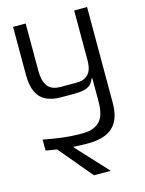

<svg xmlns="http://www.w3.org/2000/svg" viewBox="-146 -926 901 1193"><g transform="rotate(-15 304.5 -329.5)"><path d="M306 181 126 -34Q105 -37 87.5 -39.5Q70 -42 55 -46V-116Q107 -106 152.5 -99.5Q198 -93 232.5 -91Q267 -89 283 -89H303Q346 -89 373.5 -100Q401 -111 417 -129Q433 -147 440 -168.5Q447 -190 449.5 -211.5Q452 -233 452 -250V-404H447Q436 -373 414.5 -359.5Q393 -346 367.5 -343Q342 -340 318 -340H234Q179 -340 139.5 -358.5Q100 -377 79.5 -419.5Q59 -462 59 -532V-840H140V-535Q140 -472 164.5 -437.5Q189 -403 249 -403H351Q384 -403 404 -414Q424 -425 434.5 -442Q445 -459 448.5 -479Q452 -499 452 -516V-840H535V-223Q535 -118 482.5 -69Q430 -20 323 -20H301Q285 -20 267.5 -21Q250 -22 229 -23V-19L414 181Z"/></g></svg>

Font: Matangi Medium
Style: Regular
Weight: 500
Designer: Prashant Pant
Foundry: The Graphic Ant
Version: Version 3.002